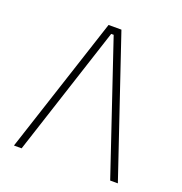

<svg xmlns="http://www.w3.org/2000/svg" viewBox="-121 -765 823 870"><g transform="rotate(20 290.5 -330.0)"><path d="M293 -626H281L77 0H40L256 -660H318L541 0H504Z"/></g></svg>

Font: Cairo ExtraLight
Style: Regular
Weight: 275
Designer: Mohamed Gaber, Accademia di Belle Arti di Urbino and others
Foundry: Kief Type Foundry, Accademia di Belle Arti di Urbino and others
Version: Version 3.011